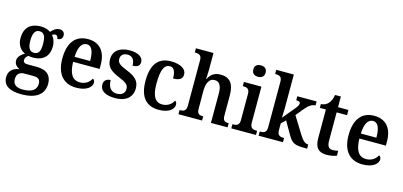

<svg xmlns="http://www.w3.org/2000/svg" viewBox="-80 -1333 4497 2140"><g transform="rotate(15 2168.0 -262.5)"><path d="M218 239C396 239 480 167 480 48C480 -41 429 -101 309 -101H202C168 -101 151 -113 151 -138C151 -164 168 -184 187 -195C199 -192 226 -190 240 -190C365 -190 423 -264 423 -365C423 -420 404 -461 380 -489C389 -496 401 -502 415 -502C434 -502 448 -485 448 -461C492 -461 507 -487 507 -517C507 -547 487 -572 446 -572C405 -572 376 -544 350 -516C324 -534 285 -548 240 -548C111 -548 50 -479 50 -363C50 -288 88 -232 143 -210C98 -182 67 -152 67 -110C67 -65 99 -40 130 -26C58 -17 8 23 8 97C8 188 77 239 218 239ZM237 -244C184 -244 163 -287 163 -364C163 -445 183 -493 237 -493C292 -493 310 -447 310 -365C310 -286 293 -244 237 -244ZM220 184C142 184 107 150 107 93C107 23 154 7 196 7H298C352 7 379 25 379 75C379 141 336 184 220 184Z M791 10C915 10 970 -46 970 -95C970 -115 960 -130 946 -136C924 -93 880 -58 816 -58C733 -58 688 -119 685 -260H991V-307C991 -465 912 -548 782 -548C640 -548 559 -452 559 -264C559 -91 641 10 791 10ZM866 -318H687C690 -428 724 -489 783 -489C843 -489 866 -422 866 -318Z M1242 10C1364 10 1437 -51 1437 -156C1437 -242 1384 -284 1293 -321C1202 -358 1173 -378 1173 -425C1173 -469 1204 -495 1252 -495C1307 -495 1336 -457 1336 -390C1393 -390 1419 -413 1419 -453C1419 -502 1372 -547 1265 -547C1151 -547 1075 -495 1075 -396C1075 -307 1125 -267 1227 -225C1311 -190 1338 -168 1338 -122C1338 -76 1308 -43 1244 -43C1177 -43 1142 -95 1142 -172C1109 -172 1065 -157 1065 -101C1065 -33 1121 10 1242 10Z M1744 10C1866 10 1917 -47 1917 -94C1917 -113 1909 -128 1895 -137C1874 -92 1828 -58 1766 -58C1681 -58 1645 -128 1645 -266C1645 -441 1683 -492 1743 -492C1794 -492 1809 -436 1809 -369C1892 -369 1917 -400 1917 -444C1917 -506 1850 -548 1740 -548C1615 -548 1519 -481 1519 -265C1519 -65 1611 10 1744 10Z M1970 0H2243V-48H2241C2200 -48 2172 -56 2172 -114L2171 -314C2171 -404 2195 -472 2262 -472C2323 -472 2345 -423 2345 -337V0H2537V-48H2534C2492 -48 2469 -57 2469 -119V-353C2469 -489 2413 -548 2313 -548C2246 -548 2202 -522 2172 -462H2166C2166 -467 2171 -524 2171 -567V-760H1968V-712H1978C2009 -712 2047 -704 2047 -648V-118C2047 -57 2015 -48 1975 -48H1970Z M2718 -632C2756 -632 2789 -651 2789 -698C2789 -746 2756 -764 2718 -764C2678 -764 2647 -746 2647 -698C2647 -651 2678 -632 2718 -632ZM2580 0H2865V-48H2853C2818 -48 2784 -58 2784 -118V-536H2582V-488H2592C2626 -488 2660 -478 2660 -422V-115C2660 -57 2626 -48 2591 -48H2580Z M2895 0H3176V-48H3167C3136 -48 3098 -56 3098 -114V-197L3147 -244L3232 -97C3282 -10 3315 0 3442 0H3455V-48H3452C3418 -48 3388 -76 3355 -129L3232 -328L3291 -401C3339 -460 3378 -490 3421 -490V-536H3198V-490C3228 -490 3245 -482 3245 -465C3245 -452 3239 -434 3210 -400L3094 -260C3094 -263 3098 -339 3098 -375V-760H2895V-712H2905C2936 -712 2974 -704 2974 -648V-116C2974 -56 2937 -48 2905 -48H2895Z M3681 10C3734 10 3777 -2 3796 -11V-67C3776 -62 3756 -59 3731 -59C3688 -59 3668 -87 3668 -152V-476H3788V-536H3668V-659H3601C3592 -611 3578 -580 3559 -559C3540 -537 3510 -521 3474 -520V-476H3544V-147C3544 -30 3593 10 3681 10Z M4094 10C4218 10 4273 -46 4273 -95C4273 -115 4263 -130 4249 -136C4227 -93 4183 -58 4119 -58C4036 -58 3991 -119 3988 -260H4294V-307C4294 -465 4215 -548 4085 -548C3943 -548 3862 -452 3862 -264C3862 -91 3944 10 4094 10ZM4169 -318H3990C3993 -428 4027 -489 4086 -489C4146 -489 4169 -422 4169 -318Z"/></g></svg>

Font: Noto Serif Armenian SemiCondensed SemiBold
Style: Regular
Weight: 600
Width: 4
Designer: Monotype Design Team
Foundry: Monotype Imaging Inc.
Version: Version 2.008